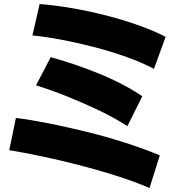

<svg xmlns="http://www.w3.org/2000/svg" viewBox="-20 -854 869 954"><path d="M745 -512Q686 -543 611 -570Q536 -597 454 -618.5Q372 -640 291.5 -655.5Q211 -671 141 -678L177 -834Q254 -828 337.5 -813.5Q421 -799 504 -778Q587 -757 663.5 -730Q740 -703 803 -671ZM613 -227Q554 -266 476 -303.5Q398 -341 315.5 -374Q233 -407 159 -430L232 -570Q352 -537 472.5 -488Q593 -439 687 -376ZM723 80Q645 47 553.5 18Q462 -11 368 -35Q274 -59 186 -77.5Q98 -96 26 -108L59 -268Q132 -259 222.5 -241Q313 -223 410.5 -199Q508 -175 601.5 -145Q695 -115 774 -82Z"/></svg>

Font: Mochiy Pop P One
Style: Regular
Weight: 400
Designer: FONTDASU
Foundry: FONTDASU / Google Inc. / Adobe
Version: Version 2.000